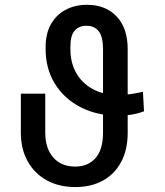

<svg xmlns="http://www.w3.org/2000/svg" viewBox="-20 -757 675 787"><path d="M565.9 -380.9 570.3 -300.8Q553.7 -294.4 536.1 -290.5Q518.6 -286.6 501.2 -284.7Q483.9 -282.7 467.3 -282.7Q377.9 -282.7 310.3 -317.6Q242.7 -352.5 204.8 -414.1Q167 -475.6 167 -555.7V-564Q167 -619.1 188.7 -657.7Q210.4 -696.3 248.8 -716.8Q287.1 -737.3 336.9 -737.3Q412.6 -737.3 458 -689.7Q503.4 -642.1 503.4 -554.7V-213.9Q503.4 -142.6 476.3 -92.5Q449.2 -42.5 401.1 -16.4Q353 9.8 289.1 9.8Q221.7 9.8 171.4 -18.1Q121.1 -45.9 93.3 -96.2Q65.4 -146.5 65.4 -213.9V-373H165.5V-213.9Q165.5 -148.9 198.2 -111.6Q231 -74.2 288.6 -74.2Q340.8 -74.2 371.6 -109.1Q402.3 -144 402.3 -213.9V-555.7Q402.3 -606.4 384.8 -628.9Q367.2 -651.4 334 -651.4Q304.7 -651.4 286.6 -632.1Q268.6 -612.8 268.6 -564.9V-554.7Q268.6 -501.5 291.7 -459.2Q314.9 -417 359.4 -392.3Q403.8 -367.7 467.3 -367.7Q479 -367.7 491.2 -368.7Q503.4 -369.6 515.6 -371.3Q527.8 -373 540.5 -375.5Q553.2 -377.9 565.9 -380.9Z"/></svg>

Font: Adwaita Sans
Style: Regular
Weight: 400
Designer: Rasmus Andersson
Foundry: rsms
Version: Version 4.001;git-9221beed3